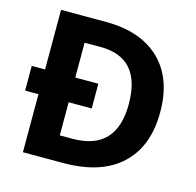

<svg xmlns="http://www.w3.org/2000/svg" viewBox="-104 -822 949 930"><g transform="rotate(15 370.0 -357.0)"><path d="M305.2 -125Q524.9 -125 524.9 -357.4Q524.9 -589.8 320.8 -589.8H241.2V-415H356.9V-291H241.2V-125ZM22.9 -415H89.8V-713.9H314Q488.8 -713.9 585.4 -621.6Q682.1 -529.3 682.1 -358.4Q682.1 -187.5 581.8 -93.8Q481.4 0 292 0H89.8V-291H22.9Z"/></g></svg>

Font: NotoSans-Bold
Style: Bold
Weight: 700
Designer: Monotype Design team
Foundry: Monotype Imaging Inc.
Version: Version 1.04